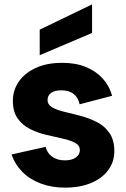

<svg xmlns="http://www.w3.org/2000/svg" viewBox="-20 -853 578 880"><path d="M278 7Q217 7 166.5 -12Q116 -31 82 -65.5Q48 -100 33 -145L189 -180Q196 -151 219.5 -134.5Q243 -118 277 -118Q310 -118 328 -131.5Q346 -145 346 -164Q346 -187 324 -198.5Q302 -210 266.5 -218Q231 -226 192 -235Q153 -244 118 -261.5Q83 -279 61 -310Q39 -341 39 -391Q39 -439 65.5 -478Q92 -517 142.5 -541Q193 -565 266 -565Q327 -565 373.5 -546Q420 -527 450.5 -493.5Q481 -460 494 -414L345 -375Q339 -405 318 -422Q297 -439 262 -439Q230 -439 214 -427Q198 -415 198 -395Q198 -373 220 -360.5Q242 -348 277 -340Q312 -332 351 -321.5Q390 -311 425 -293Q460 -275 482 -243Q504 -211 504 -160Q504 -112 476.5 -74Q449 -36 398 -14.5Q347 7 278 7ZM402 -833V-702L162 -600V-717Z"/></svg>

Font: Parkinsans
Style: Bold
Weight: 700
Designer: Red Stone, Indian Type Foundry
Foundry: Indian Type Foundry
Version: Version 1.000